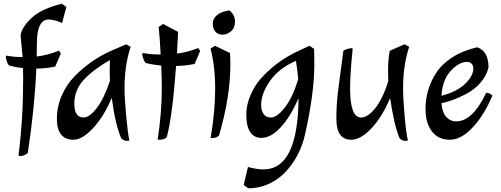

<svg xmlns="http://www.w3.org/2000/svg" viewBox="-20 -732 2701 1036"><path d="M308 -442 278 -373Q226 -362 176 -362Q167 -150 130 93Q113 110 88 110Q80 110 80 105Q105 -90 105 -308Q105 -347 104 -365Q73 -367 31 -378Q24 -381 18 -398Q12 -415 11 -426L14 -432Q54 -424 102 -424Q101 -440 91 -543Q99 -587 151.5 -636Q204 -685 314 -712L338 -694L315 -608Q271 -627 243 -627Q179 -627 179 -497Q179 -486 178.5 -462.5Q178 -439 178 -427Q237 -434 299 -459Z M580 -458 661 -493 685 -479Q652 -382 652 -255Q652 -201 661 -105Q670 -9 678 25Q678 28 663 28Q648 28 634 14Q602 -60 583 -204Q541 -104 482.5 -41Q424 22 377 22Q287 22 287 -91Q287 -156 313 -216Q339 -276 383 -321Q471 -410 580 -458ZM431 -98Q463 -98 502.5 -149.5Q542 -201 573 -295Q572 -309 572 -349Q572 -389 573 -408Q487 -359 434 -303.5Q381 -248 381 -173Q381 -98 431 -98Z M1060 -457 1030 -387Q981 -377 930 -376Q911 -110 880 8Q868 22 838 22Q831 22 831 19Q853 -123 853 -257Q853 -306 850 -378Q797 -384 767 -392Q761 -395 754.5 -412.5Q748 -430 747 -440L751 -446Q790 -438 847 -438Q841 -548 836 -586L860 -603L941 -560L935 -443Q988 -449 1050 -473Z M1221 -446Q1223 -416 1223 -384Q1223 -210 1162 -1Q1148 13 1124 13Q1119 13 1117.5 12Q1116 11 1117 9Q1141 -134 1141 -254Q1141 -374 1116 -470L1140 -485ZM1218 -676Q1248 -651 1248 -616.5Q1248 -582 1227 -563.5Q1206 -545 1180.5 -545Q1155 -545 1141.5 -562Q1128 -579 1128 -605Q1128 -631 1151 -650.5Q1174 -670 1218 -676Z M1592 -458 1650 -485 1675 -468Q1676 -448 1676 -385Q1676 -228 1626 -7Q1602 103 1527 189Q1489 232 1435 258Q1381 284 1319 284L1295 266L1318 169Q1364 182 1402 182Q1588 182 1591 -203Q1548 -103 1495 -45.5Q1442 12 1390 12Q1351 12 1330 -19.5Q1309 -51 1309 -110.5Q1309 -170 1335 -226.5Q1361 -283 1404 -326Q1485 -409 1592 -458ZM1589 -304Q1587 -337 1577 -404Q1485 -364 1437 -295.5Q1389 -227 1389 -166Q1389 -135 1402.5 -116.5Q1416 -98 1441 -98Q1475 -98 1517 -152Q1559 -206 1589 -304Z M1883 -468Q1869 -335 1869 -255Q1869 -98 1928 -98Q1965 -98 2005 -148.5Q2045 -199 2075 -293Q2074 -309 2074 -358Q2074 -407 2083 -458L2163 -493L2188 -479Q2155 -382 2155 -255Q2155 -200 2163.5 -104Q2172 -8 2181 25Q2181 28 2165.5 28Q2150 28 2136 14Q2106 -58 2085 -203Q2044 -104 1985.5 -41Q1927 22 1875 22Q1795 22 1795 -91Q1795 -168 1803.5 -236Q1812 -304 1820.5 -365Q1829 -426 1833 -458Q1838 -463 1853 -467.5Q1868 -472 1875.5 -472Q1883 -472 1883 -468Z M2616 -368Q2605 -322 2572 -285Q2539 -248 2497 -226Q2420 -186 2362 -175Q2366 -125 2388 -101Q2410 -77 2441 -77Q2529 -77 2600 -225Q2601 -231 2610 -231Q2619 -231 2637 -217Q2594 -113 2531.5 -45.5Q2469 22 2407 22Q2345 22 2310.5 -23Q2276 -68 2276 -144Q2276 -249 2333 -338Q2364 -386 2420.5 -422.5Q2477 -459 2555 -477Q2616 -456 2616 -368ZM2499 -398Q2457 -398 2412 -349.5Q2367 -301 2362 -215Q2445 -237 2489.5 -279.5Q2534 -322 2534 -363Q2534 -378 2525 -388Q2516 -398 2499 -398Z"/></svg>

Font: Julee
Style: Regular
Weight: 400
Version: Version 1.001